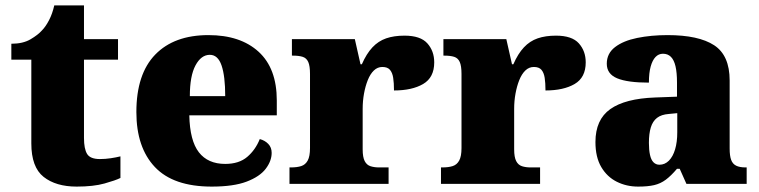

<svg xmlns="http://www.w3.org/2000/svg" viewBox="-20 -681 2810 711"><path d="M264 10Q187 10 141.5 -26Q96 -62 96 -150V-460H22V-519Q65 -519 93 -535.5Q121 -552 135 -568Q149 -582 161.5 -606Q174 -630 181 -661H291V-536H417V-460H291V-170Q291 -130 302.5 -111Q314 -92 350 -92Q370 -92 390 -95Q410 -98 426 -102V-22Q408 -13 367 -1.5Q326 10 264 10Z M764 10Q622 10 553.5 -62.5Q485 -135 485 -266Q485 -407 555 -479Q625 -551 752 -551Q870 -551 937.5 -489.5Q1005 -428 1005 -309V-254H681Q683 -160 716.5 -117Q750 -74 814 -74Q865 -74 895.5 -100Q926 -126 942 -166Q961 -161 973.5 -148Q986 -135 986 -115Q986 -85 964 -56Q942 -27 893.5 -8.5Q845 10 764 10ZM814 -325Q814 -399 800.5 -438.5Q787 -478 757 -478Q725 -478 704 -439Q683 -400 683 -325Z M1052 0V-61H1057Q1080 -61 1095.5 -66Q1111 -71 1119.5 -86.5Q1128 -102 1128 -133V-407Q1128 -437 1121.5 -451.5Q1115 -466 1101 -470.5Q1087 -475 1065 -475H1061V-536H1294L1315 -443H1320Q1337 -482 1359 -505.5Q1381 -529 1410 -539Q1439 -549 1478 -549Q1537 -549 1562.5 -520.5Q1588 -492 1588 -450Q1588 -394 1547 -370Q1506 -346 1439 -346Q1439 -374 1436 -393Q1433 -412 1424 -422.5Q1415 -433 1396 -433Q1378 -433 1364.5 -420Q1351 -407 1342 -384.5Q1333 -362 1328 -334.5Q1323 -307 1323 -278V-128Q1323 -99 1330.5 -84.5Q1338 -70 1352 -65.5Q1366 -61 1384 -61H1419V0Z M1613 0V-61H1618Q1641 -61 1656.5 -66Q1672 -71 1680.5 -86.5Q1689 -102 1689 -133V-407Q1689 -437 1682.5 -451.5Q1676 -466 1662 -470.5Q1648 -475 1626 -475H1622V-536H1855L1876 -443H1881Q1898 -482 1920 -505.5Q1942 -529 1971 -539Q2000 -549 2039 -549Q2098 -549 2123.5 -520.5Q2149 -492 2149 -450Q2149 -394 2108 -370Q2067 -346 2000 -346Q2000 -374 1997 -393Q1994 -412 1985 -422.5Q1976 -433 1957 -433Q1939 -433 1925.5 -420Q1912 -407 1903 -384.5Q1894 -362 1889 -334.5Q1884 -307 1884 -278V-128Q1884 -99 1891.5 -84.5Q1899 -70 1913 -65.5Q1927 -61 1945 -61H1980V0Z M2343 10Q2300 10 2264 -8Q2228 -26 2206.5 -62.5Q2185 -99 2185 -155Q2185 -238 2240 -277Q2295 -316 2406 -320L2487 -323V-375Q2487 -412 2481.5 -435.5Q2476 -459 2464.5 -470.5Q2453 -482 2435 -482Q2419 -482 2407.5 -470Q2396 -458 2389.5 -434.5Q2383 -411 2383 -375Q2304 -375 2265.5 -391Q2227 -407 2227 -445Q2227 -483 2257.5 -506.5Q2288 -530 2339.5 -540.5Q2391 -551 2452 -551Q2567 -551 2624.5 -513.5Q2682 -476 2682 -383V-131Q2682 -104 2687.5 -89Q2693 -74 2706 -67.5Q2719 -61 2741 -61H2745V0H2522L2497 -56H2487Q2465 -30 2445.5 -15.5Q2426 -1 2402.5 4.5Q2379 10 2343 10ZM2422 -71Q2442 -71 2457 -86Q2472 -101 2480 -128Q2488 -155 2488 -191V-262L2457 -259Q2429 -257 2413 -244.5Q2397 -232 2390 -209Q2383 -186 2383 -152Q2383 -126 2387 -107.5Q2391 -89 2400 -80Q2409 -71 2422 -71Z"/></svg>

Font: Noto Serif Bengali Black
Style: Regular
Weight: 900
Version: Version 2.003